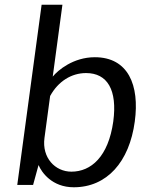

<svg xmlns="http://www.w3.org/2000/svg" viewBox="-20 -782 624 812"><path d="M292 10C432 10 527 -97 550 -268C571 -422 522 -540 381 -540C290 -540 225 -485 203 -458L244 -762H156L53 0H120L143 -84C156 -53 200 10 292 10ZM282 -56C213 -56 157 -115 168 -198L192 -376C226 -438 282 -473 344 -473C434 -473 477 -402 459 -268C438 -119 365 -56 282 -56Z"/></svg>

Font: Cheyenne Sans
Style: Italic
Weight: 400
Italic angle: -8.13011°
Designer: The Public Sans project authors (U.S. Web Design System), Libre Franklin designed by Pablo Impallari and Rodrigo Fuenzal
Foundry: The Cheyenne Sans Project Authors
Version: Version 2.007